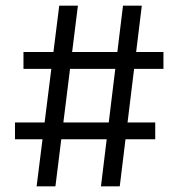

<svg xmlns="http://www.w3.org/2000/svg" viewBox="-20 -659 630 679"><path d="M109.5 0 189.5 -639H255.5L176 0ZM33 -166.5V-226H529V-166.5ZM337 0 415 -639H481.5L403.5 0ZM63 -415.5V-475H558V-415.5Z"/></svg>

Font: Anek Gujarati
Style: Regular
Weight: 400
Designer: Mrunmayee Ghaisas (Gujarati), Yesha Goshar (Latin)
Foundry: Ek Type
Version: Version 1.003